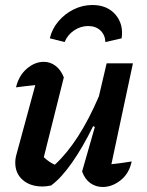

<svg xmlns="http://www.w3.org/2000/svg" viewBox="-20 -740 586 767"><path d="M308 -55 359 -233 352 -236Q311 -152 267.5 -90Q224 -28 184 1Q165 5 150 5Q101 5 71 -21Q41 -47 41 -90Q41 -107 46 -124L121 -400Q80 -396 44 -391Q55 -438 87 -465.5Q119 -493 155 -493Q181 -493 202 -477Q223 -461 235 -431L155 -112Q176 -92 199 -82Q247 -126 291 -194Q335 -262 375 -355L406 -487H511L425 -84Q464 -88 506 -95Q496 -47 462 -20Q428 7 390 7Q363 7 341 -8.5Q319 -24 308 -55ZM349 -720Q408 -720 441 -682Q474 -644 466 -587L401 -572Q400 -600 381.5 -618Q363 -636 332 -636Q302 -636 276 -618.5Q250 -601 238 -572L179 -587Q188 -625 213.5 -655Q239 -685 274.5 -702.5Q310 -720 349 -720Z"/></svg>

Font: Piazzolla SemiBold
Style: Italic
Weight: 600
Italic angle: -11.3°
Designer: Juan Pablo del Peral
Foundry: Huerta Tipografica
Version: Version 1.330